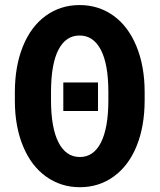

<svg xmlns="http://www.w3.org/2000/svg" viewBox="-20 -741 641 770"><path d="M414.6 -371.6Q414.6 -483.4 384.5 -541Q354.5 -598.6 299.3 -598.6Q244.1 -598.6 214.6 -542Q185.1 -485.4 184.6 -375V-339.4Q184.6 -228.5 214.6 -169.9Q244.6 -111.3 300.3 -111.3Q355 -111.3 384.5 -168.9Q414.1 -226.6 414.6 -335.9ZM560.1 -339.4Q560.1 -234.9 528.1 -155.8Q496.1 -76.7 436.5 -33.4Q377 9.8 300.3 9.8Q224.6 9.8 165 -32.7Q105.5 -75.2 72.8 -153.8Q40 -232.4 39.6 -335V-370.6Q39.6 -475.6 72 -555.4Q104.5 -635.3 163.8 -678Q223.1 -720.7 299.3 -720.7Q375.5 -720.7 434.8 -678.2Q494.1 -635.7 527.1 -555.7Q560.1 -475.6 560.1 -371.6ZM373 -295.9H233.9V-410.2H373Z"/></svg>

Font: MAUL Condensed Bold
Style: Condensed Bold
Weight: 700
Designer: MAUL
Version: Version 1.0; 2020; ttfautohint (v1.8.3)